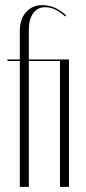

<svg xmlns="http://www.w3.org/2000/svg" viewBox="-20 -726 336 746"><path d="M9 -495H57V-606Q57 -651 81 -678.5Q105 -706 144 -706Q195 -706 237 -666L233 -662Q195 -698 155 -698Q126 -698 109 -674.5Q92 -651 92 -612V-495H248V0H213V-489H92V0H57V-489H9Z"/></svg>

Font: Moniqa ExtLt Narrow Display
Style: Regular
Weight: 200
Width: 4
Designer: Rajesh Rajput
Foundry: Rajesh Rajput
Version: Version 1.000